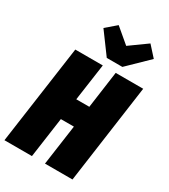

<svg xmlns="http://www.w3.org/2000/svg" viewBox="-238 -1065 1033 1173"><g transform="rotate(30 278.5 -479.0)"><path d="M184 0H-10L88 -696H282L245 -436H337L373 -696H567L470 0H276L316 -284H224ZM467 -958 532 -886 390 -748H280L171 -896L243 -958L346 -871Z"/></g></svg>

Font: Fira Sans Extra Condensed Black
Style: Italic
Weight: 900
Width: 3
Italic angle: -8°
Designer: Carrois Corporate & Edenspiekermann AG
Foundry: Carrois Corporate GbR & Edenspiekermann AG
Version: Version 4.203